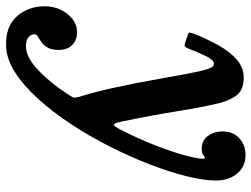

<svg xmlns="http://www.w3.org/2000/svg" viewBox="-226 -462 843 644"><g transform="rotate(90 196.0 -139.5)"><path d="M372 -394Q345.5 -394 329.8 -414.5Q314 -435 314.5 -465.5Q314.5 -499.5 337.2 -520.2Q360 -541 393 -541Q432.5 -541 455.8 -512.8Q479 -484.5 479 -442.5Q479 -401.5 464.8 -344Q450.5 -286.5 425 -220.2Q399.5 -154 365.2 -86.2Q331 -18.5 290.2 43.5Q249.5 105.5 205.2 154.5Q161 203.5 115.5 232.5Q70 261.5 26 262Q-37.5 264 -71.5 226Q-105.5 188 -105.5 131.5Q-105.5 104 -94 79.5Q-82.5 55 -62.8 39.5Q-43 24 -18.5 24Q8 24 24.5 40.2Q41 56.5 41 86.5Q40.5 110.5 32.5 123.8Q24.5 137 14.2 144Q4 151 -3.8 155.5Q-11.5 160 -11.5 166.5Q-11.5 179 -1.5 187.2Q8.5 195.5 28.5 195.5Q65 195.5 108 155Q151 114.5 188.5 56.5Q198.5 41.5 200.5 36.8Q202.5 32 197 12.5Q180.5 -41 166.8 -104.5Q153 -168 142 -229.8Q131 -291.5 122 -340.2Q113 -389 105.5 -412.5Q103 -420.5 99 -427.8Q95 -435 86.5 -435Q75 -435 62 -408.8Q49 -382.5 36 -348.5Q32.5 -340 29.2 -337.8Q26 -335.5 18 -338L-7 -346.5Q-18 -349.5 -17.2 -354.2Q-16.5 -359 -12.5 -370Q4 -411.5 25 -449.5Q46 -487.5 73 -511.2Q100 -535 134 -535Q172.5 -535 190.8 -513.8Q209 -492.5 219 -454.5Q232.5 -400 246.5 -312.5Q260.5 -225 281.5 -124.5Q287 -98.5 292.2 -99.5Q297.5 -100.5 307.5 -120Q339 -181.5 361 -238.2Q383 -295 394.5 -337.5Q406 -380 406 -397.5Q406 -404.5 402.5 -404.5Q398.5 -404.5 393 -399.2Q387.5 -394 372 -394Z"/></g></svg>

Font: Besley* Narrow Semi
Style: Italic
Weight: 600
Width: 4
Italic angle: -13°
Designer: Owen Earl
Foundry: indestructible type*
Version: Version 3.000; ttfautohint (v1.8.3)